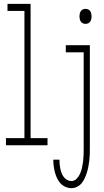

<svg xmlns="http://www.w3.org/2000/svg" viewBox="-20 -755 540 998"><path d="M227 0H11V-37H107V-698H19V-735H139V-37H227ZM424 -631Q417 -631 410.5 -634Q404 -637 400 -643Q396 -649 394.5 -656Q393 -663 393 -670Q393 -677 394.5 -684Q396 -691 400 -697Q404 -703 410.5 -706Q417 -709 424 -709Q432 -709 438.5 -706Q445 -703 449 -697Q453 -691 454.5 -684Q456 -677 456 -670Q456 -663 454.5 -656Q453 -649 449 -643Q445 -637 438.5 -634Q432 -631 424 -631ZM351 223Q335 223 319.5 216Q304 209 293.5 197Q283 185 276 170Q269 155 265 139Q261 123 259 107Q257 91 257 75H289Q289 87 290 98.5Q291 110 293.5 121.5Q296 133 300 144Q304 155 311 164.5Q318 174 328.5 180Q339 186 351 186Q367 186 378.5 174Q390 162 396.5 147Q403 132 406.5 116Q410 100 412 84Q414 68 414.5 52Q415 36 415 20V-483H322V-520H447V20Q447 35 446.5 50.5Q446 66 444 81.5Q442 97 439 112.5Q436 128 431.5 142.5Q427 157 420.5 171Q414 185 404.5 197Q395 209 380.5 216Q366 223 351 223Z"/></svg>

Font: Iosevka Extralight
Style: Regular
Weight: 200
Monospace: yes
Designer: Belleve Invis
Foundry: Belleve Invis
Version: Version 32.0.1; ttfautohint (v1.8.4)